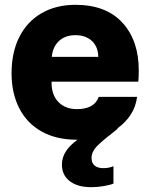

<svg xmlns="http://www.w3.org/2000/svg" viewBox="-20 -570 632 797"><path d="M28 -266Q28 -353 60.5 -417Q93 -481 153 -515.5Q213 -550 293 -550Q420 -550 488 -476Q556 -402 556 -278Q556 -247 554 -231H194Q193 -177 222 -147Q251 -117 299 -117Q372 -117 390 -168H549Q544 -127 522.5 -94Q501 -61 467 -37L469 -36L448 -19Q400 18 380 39.5Q360 61 360 87Q360 106 372.5 117Q385 128 409 128Q432 128 451 120V192Q437 198 410.5 202.5Q384 207 359 207Q302 207 269.5 182Q237 157 237 113Q237 56 302 10H299Q214 10 153 -24Q92 -58 60 -120.5Q28 -183 28 -266ZM388 -334Q387 -377 361 -400.5Q335 -424 293 -424Q251 -424 225 -400Q199 -376 195 -334Z"/></svg>

Font: Mona Sans ExtraBold
Style: Regular
Weight: 800
Designer: Deni Anggara
Foundry: GitHub
Version: Version 2.000